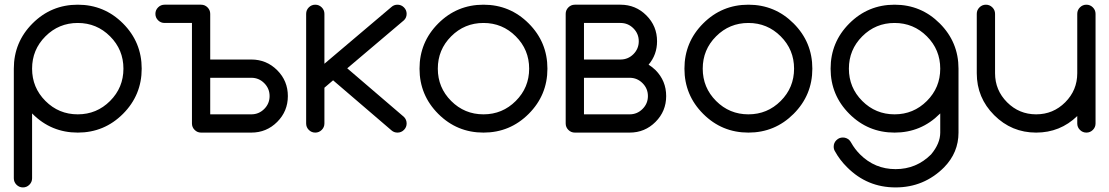

<svg xmlns="http://www.w3.org/2000/svg" viewBox="-20 -567 4744 821"><path d="M117.2 -273.4Q117.2 -192.4 174.3 -135.3Q231.4 -78.1 312.5 -78.1Q393.6 -78.1 450.7 -135.3Q507.8 -192.4 507.8 -273.4Q507.8 -354.5 450.7 -411.6Q393.6 -468.8 312.5 -468.8Q231.4 -468.8 174.3 -411.6Q117.2 -354.5 117.2 -273.4ZM117.2 195.3Q117.2 211.4 105.7 222.9Q94.2 234.4 78.1 234.4Q62 234.4 50.5 222.9Q39.1 211.4 39.1 195.3V-273.4Q39.1 -386.7 119.1 -466.8Q199.2 -546.9 312.5 -546.9Q425.8 -546.9 505.9 -466.8Q585.9 -386.7 585.9 -273.4Q585.9 -160.2 505.9 -80.1Q425.8 0 312.5 0Q199.2 0 119.1 -80.1Q118.2 -81.1 117.2 -82Z M1054.7 -78.1Q1086.9 -78.1 1109.9 -101.1Q1132.8 -124 1132.8 -156.2Q1132.8 -188.5 1109.9 -211.4Q1086.9 -234.4 1054.7 -234.4H878.9V-78.1ZM1054.7 -312.5Q1119.6 -312.5 1165.3 -266.8Q1210.9 -221.2 1210.9 -156.2Q1210.9 -91.3 1165.3 -45.7Q1119.6 0 1054.7 0H839.8Q823.7 0 812.3 -11.5Q800.8 -22.9 800.8 -39.1V-468.8H683.6Q667.5 -468.8 656 -480.2Q644.5 -491.7 644.5 -507.8Q644.5 -523.9 656 -535.4Q667.5 -546.9 683.6 -546.9H839.8Q856 -546.9 867.4 -535.4Q878.9 -523.9 878.9 -507.8V-312.5Z M1289.1 -507.8Q1289.1 -523.9 1300.5 -535.4Q1312 -546.9 1328.1 -546.9Q1344.2 -546.9 1355.7 -535.4Q1367.2 -523.9 1367.2 -507.8V-294.4L1653.8 -537.1Q1664.6 -546.9 1679.7 -546.9Q1695.8 -546.9 1707.3 -535.4Q1718.8 -523.9 1718.8 -507.8Q1718.8 -491.7 1707.5 -480.5L1464.8 -274.9L1707.5 -66.9Q1718.8 -55.2 1718.8 -39.1Q1718.8 -22.9 1707.3 -11.5Q1695.8 0 1679.7 0Q1665 0 1654.3 -9.3L1404.3 -223.6L1367.2 -191.9V-39.1Q1367.2 -22.9 1355.7 -11.5Q1344.2 0 1328.1 0Q1312 0 1300.5 -11.5Q1289.1 -22.9 1289.1 -39.1Z M2320.8 -273.4Q2320.8 -160.2 2240.7 -80.1Q2160.6 0 2047.4 0Q1934.1 0 1854 -80.1Q1773.9 -160.2 1773.9 -273.4Q1773.9 -386.7 1854 -466.8Q1934.1 -546.9 2047.4 -546.9Q2160.6 -546.9 2240.7 -466.8Q2320.8 -386.7 2320.8 -273.4ZM2047.4 -468.8Q1966.3 -468.8 1909.2 -411.6Q1852.1 -354.5 1852.1 -273.4Q1852.1 -192.4 1909.2 -135.3Q1966.3 -78.1 2047.4 -78.1Q2128.4 -78.1 2185.5 -135.3Q2242.7 -192.4 2242.7 -273.4Q2242.7 -354.5 2185.5 -411.6Q2128.4 -468.8 2047.4 -468.8Z M2633.3 -312.5Q2665.5 -312.5 2688.5 -335.4Q2711.4 -358.4 2711.4 -390.6Q2711.4 -422.9 2688.5 -445.8Q2665.5 -468.8 2633.3 -468.8H2477.1V-312.5ZM2672.4 -78.1Q2704.6 -78.1 2727.5 -101.1Q2750.5 -124 2750.5 -156.2Q2750.5 -188.5 2727.5 -211.4Q2704.6 -234.4 2672.4 -234.4H2477.1V-78.1ZM2438 -546.9H2633.3Q2698.2 -546.9 2743.9 -501.2Q2789.6 -455.6 2789.6 -390.6Q2789.6 -333 2753.4 -290.5Q2769 -280.8 2783.2 -267.1Q2828.6 -221.2 2828.6 -156.2Q2828.6 -91.3 2783 -45.7Q2737.3 0 2672.4 0H2438Q2421.9 0 2410.4 -11.5Q2398.9 -22.9 2398.9 -39.1V-507.8Q2398.9 -523.9 2410.4 -535.4Q2421.9 -546.9 2438 -546.9Z M3453.6 -273.4Q3453.6 -160.2 3373.5 -80.1Q3293.5 0 3180.2 0Q3066.9 0 2986.8 -80.1Q2906.7 -160.2 2906.7 -273.4Q2906.7 -386.7 2986.8 -466.8Q3066.9 -546.9 3180.2 -546.9Q3293.5 -546.9 3373.5 -466.8Q3453.6 -386.7 3453.6 -273.4ZM3180.2 -468.8Q3099.1 -468.8 3042 -411.6Q2984.9 -354.5 2984.9 -273.4Q2984.9 -192.4 3042 -135.3Q3099.1 -78.1 3180.2 -78.1Q3261.2 -78.1 3318.4 -135.3Q3375.5 -192.4 3375.5 -273.4Q3375.5 -354.5 3318.4 -411.6Q3261.2 -468.8 3180.2 -468.8Z M3805.2 -468.8Q3724.1 -468.8 3667 -411.6Q3609.9 -354.5 3609.9 -273.4Q3609.9 -192.4 3667 -135.3Q3724.1 -78.1 3805.2 -78.1Q3886.2 -78.1 3943.4 -135.3Q4000.5 -192.4 4000.5 -273.4Q4000.5 -354.5 3943.4 -411.6Q3886.2 -468.8 3805.2 -468.8ZM4000.5 -82Q3999.5 -81.1 3998.5 -80.1Q3918.5 0 3805.2 0Q3691.9 0 3611.8 -80.1Q3531.7 -160.2 3531.7 -273.4Q3531.7 -386.7 3611.8 -466.8Q3691.9 -546.9 3805.2 -546.9Q3918.5 -546.9 3998.5 -466.8Q4078.6 -386.7 4078.6 -273.4V0Q4078.6 85.4 4017.1 148.4Q3931.2 234.4 3809.6 234.4Q3688 234.4 3602.5 148.4Q3570.8 117.2 3550.8 80.6Q3544.9 71.8 3544.9 60.1Q3544.9 43.9 3556.4 32.5Q3567.9 21 3584 21Q3600.1 21 3611.8 32.2Q3616.7 37.6 3620.1 43.9Q3634.8 70.3 3657.7 93.3Q3720.7 156.2 3809.6 156.2Q3898.4 156.2 3961.4 93.3Q4000.5 46.4 4000.5 0Z M4664.6 -39.1Q4664.6 -22.9 4653.1 -11.5Q4641.6 0 4625.5 0Q4609.4 0 4597.9 -11.5Q4586.4 -22.9 4586.4 -39.1V-70.8Q4513.2 0 4410.6 0Q4305.7 0 4231.2 -74.5Q4156.7 -148.9 4156.7 -253.9V-507.8Q4156.7 -523.9 4168.2 -535.4Q4179.7 -546.9 4195.8 -546.9Q4211.9 -546.9 4223.4 -535.4Q4234.9 -523.9 4234.9 -507.8V-253.9Q4234.9 -181.2 4286.4 -129.6Q4337.9 -78.1 4410.6 -78.1Q4483.4 -78.1 4534.9 -129.6Q4586.4 -181.2 4586.4 -253.9V-507.8Q4586.4 -523.9 4597.9 -535.4Q4609.4 -546.9 4625.5 -546.9Q4641.6 -546.9 4653.1 -535.4Q4664.6 -523.9 4664.6 -507.8Z"/></svg>

Font: Comfortaa
Style: Regular
Weight: 400
Designer: Johan Aakerlund - aajohan
Foundry: Johan Aakerlund
Version: Version 2.004 2013